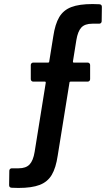

<svg xmlns="http://www.w3.org/2000/svg" viewBox="-20 -724 553 948"><path d="M437 -704Q459 -704 471 -703Q483 -702 483 -690L482 -619Q482 -614 478.5 -610.5Q475 -607 470 -607H436Q399 -607 381.5 -588Q364 -569 357 -526L340 -420Q340 -415 344 -415H413Q418 -415 421.5 -411.5Q425 -408 425 -403V-333Q425 -328 421.5 -324.5Q418 -321 413 -321H329Q323 -321 323 -316L265 44Q256 105 235.5 139.5Q215 174 176 189Q137 204 71 204Q49 204 37 203Q25 202 25 190L26 119Q26 114 29.5 110.5Q33 107 38 107H72Q108 107 126 88Q144 69 151 26L206 -316Q206 -321 202 -321H144Q139 -321 135.5 -324.5Q132 -328 132 -333V-403Q132 -408 135.5 -411.5Q139 -415 144 -415H217Q223 -415 223 -420L243 -544Q252 -605 272.5 -639.5Q293 -674 332 -689Q371 -704 437 -704Z"/></svg>

Font: Barlow Semi Condensed SemiBold
Style: Regular
Weight: 600
Width: 4
Designer: Jeremy Tribby
Foundry: Tribby Type
Version: Version 1.408